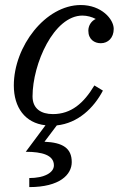

<svg xmlns="http://www.w3.org/2000/svg" viewBox="-20 -490 488 764"><path d="M194.5 168C194.5 197.5 155.5 218.5 96.5 218.5V254.5C217.5 254.5 265.5 205 265.5 155C265.5 99.5 229.5 77 157 74L206 9C290.5 0 353 -60 389.5 -129.5L355.5 -150C313 -79 263 -36 190.5 -36C144 -36 109.5 -57 109.5 -106.5C109.5 -235.5 194 -428 308 -428C327 -428 346 -422.5 361 -414.5C344 -407 331.5 -389 331.5 -368C331.5 -333 356 -318 381 -318C410 -318 432.5 -339.5 432.5 -375C432.5 -414 383.5 -470 301.5 -470C160.5 -470 35 -305 35 -150C35 -62.5 79.5 -0.5 161 8.5L82.5 114C147.5 114 194.5 127 194.5 168Z"/></svg>

Font: Bodoni* 06pt
Style: Italic
Weight: 400
Italic angle: -13°
Version: Version 2.3